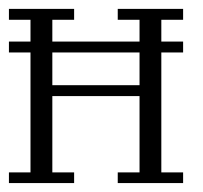

<svg xmlns="http://www.w3.org/2000/svg" viewBox="-20 -410 455 430"><path d="M292.5 -219.2V-292.5H97.2V-219.2ZM0 0V-23.9H48.3V-292.5H0V-316.9H48.3V-365.7H0V-390.1H146V-365.7H97.2V-316.9H292.5V-365.7H243.7V-390.1H390.1V-365.7H341.3V-316.9H390.1V-292.5H341.3V-23.9H390.1V0H243.7V-23.9H292.5V-194.8H97.2V-23.9H146V0Z"/></svg>

Font: FS Mondwest Regular
Style: Regular
Weight: 400
Designer: NZWStudios2024
Foundry: https://fontstruct.com
Version: Version 1.0